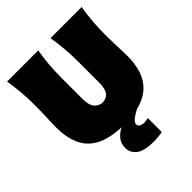

<svg xmlns="http://www.w3.org/2000/svg" viewBox="-255 -860 1235 1235"><g transform="rotate(-45 363.0 -242.5)"><path d="M365 16Q246 16 174.2 -18Q102.5 -52 70.2 -118.8Q38 -185.5 38 -284Q38 -301.5 39.2 -332.5Q40.5 -363.5 41.8 -400.8Q43 -438 43 -474Q43 -545.5 38 -600.5Q33 -655.5 24 -713H307Q297.5 -655.5 292.8 -600.5Q288 -545.5 288 -474V-293Q288 -236 307.8 -211Q327.5 -186 364 -182Q404 -186 421 -211Q438 -236 438 -293V-474Q438 -545.5 433 -600.5Q428 -655.5 419 -713H702Q692.5 -655.5 687.8 -600.5Q683 -545.5 683 -474Q683 -438 684.2 -400Q685.5 -362 686.8 -330.5Q688 -299 688 -283Q688 -131.5 609.5 -57.8Q531 16 365 16ZM422 228Q332 228 295.5 199Q259 170 259 128Q259 83.5 284.8 55.2Q310.5 27 339 15V-27L450 -41L495 0Q458.5 18.5 437.2 35.5Q416 52.5 416 69Q416 94.5 461 99Q474 98 483.5 96.2Q493 94.5 498 93V220Q486 223 462.2 225.5Q438.5 228 422 228Z"/></g></svg>

Font: Commissioner Flair Black
Style: Regular
Weight: 900
Designer: Kostas Bartsokas
Foundry: Kostas Bartsokas
Version: Version 1.000; ttfautohint (v1.8.3)